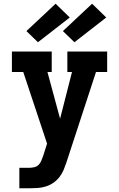

<svg xmlns="http://www.w3.org/2000/svg" viewBox="-20 -1012 640 1032"><path d="M137 0H84V-110H137Q151 -110 165 -113.5Q179 -117 188.5 -127Q198 -137 203 -150.5Q208 -164 213 -177L233 -240L105 -625H44V-735H258V-625H235L303 -374L367 -625H342V-735H556V-625H496L338 -142Q331 -121 322.5 -100Q314 -79 300 -61Q286 -43 267.5 -30Q249 -17 227 -10Q205 -3 182.5 -1.5Q160 0 137 0ZM380 -785 318 -845 475 -992 551 -918ZM184 -785 122 -845 279 -992 355 -918Z"/></svg>

Font: Iosevka HT Extrabold Extended
Style: Regular
Weight: 800
Width: 7
Monospace: yes
Designer: Belleve Invis
Foundry: Belleve Invis
Version: Version 32.3.0; ttfautohint (v1.8.4)